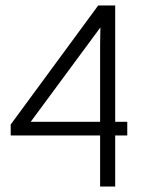

<svg xmlns="http://www.w3.org/2000/svg" viewBox="-20 -680 518 700"><path d="M444 -236V-186H400V0H345V-186H19V-226L338 -660H400V-236ZM92 -236H345V-517L346 -580Z"/></svg>

Font: Human Sans Light
Style: Regular
Weight: 300
Designer: Tim Radville
Foundry: Continuum
Version: Version 1.000;FEAKit 1.0